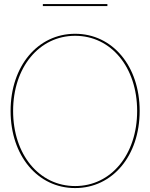

<svg xmlns="http://www.w3.org/2000/svg" viewBox="-20 -930 745 952"><path d="M512.5 -900V-910H192.5V-900ZM352.5 2.5C538 2.5 672.5 -158 672.5 -380C672.5 -602 538 -762.5 352.5 -762.5C167 -762.5 32.5 -602 32.5 -380C32.5 -158 167 2.5 352.5 2.5ZM352.5 -7.5C174 -7.5 45 -164 45 -380C45 -596 174 -752.5 352.5 -752.5C531 -752.5 660 -596 660 -380C660 -164 531 -7.5 352.5 -7.5Z"/></svg>

Font: ZnikomitSC
Style: Regular
Weight: 100
Designer: gluk
Foundry: gluk
Version: Version 0.55